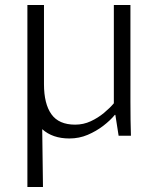

<svg xmlns="http://www.w3.org/2000/svg" viewBox="-20 -540 618 764"><path d="M89 204V-520H155V-205Q155 -127 184.5 -85.5Q214 -44 279 -44Q312 -44 341 -57.5Q370 -71 393.5 -90.5Q417 -110 433 -129V-520H499V-136Q499 -96 499.5 -63.5Q500 -31 501 0H452L439 -83H437Q419 -61 391 -39.5Q363 -18 329 -3.5Q295 11 256 11Q189 11 148 -26L151 204Z"/></svg>

Font: Murecho Light
Style: Regular
Weight: 300
Designer: Neil Summerour
Foundry: Positype
Version: Version 1.010; ttfautohint (v1.8.3)